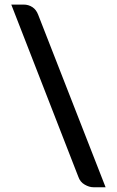

<svg xmlns="http://www.w3.org/2000/svg" viewBox="-20 -763 506 831"><path d="M318.8 1.5 28.8 -743.2H82Q103.5 -743.2 120.6 -731.9Q136.7 -721.2 145 -699.7L437 47.4H384.3Q366.2 47.4 346.7 36.1Q326.7 24.9 318.8 1.5Z"/></svg>

Font: Lato-SemiBold
Style: Bold
Weight: 500
Designer: Lukasz Dziedzic with Adam Twardoch and Botio Nikoltchev
Foundry: tyPoland Lukasz Dziedzic
Version: ""